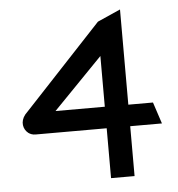

<svg xmlns="http://www.w3.org/2000/svg" viewBox="-46 -627 625 675"><g transform="rotate(-5 266.0 -289.0)"><path d="M38 -244C19 -220 25 -193 43 -179C50 -174 58 -171 68 -171H319V5H402V-171H514L489 -247H402V-583L321 -547ZM145 -247 319 -426V-247Z"/></g></svg>

Font: Charger Pro
Style: BdExt
Weight: 700
Designer: Jasper
Foundry: Cannot Into Space Fonts
Version: Version 1.09